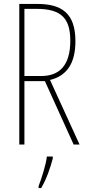

<svg xmlns="http://www.w3.org/2000/svg" viewBox="-20 -734 444 975"><path d="M169 -714H78V0H104V-322H208L354 0H384L234 -328C320 -349 363 -413 363 -525C363 -668 292 -714 169 -714ZM166 -689C290 -689 337 -642 337 -527C337 -398 278 -348 190 -348H104V-689ZM248 71V61H218C214 101 190 175 176 211V221H189C216 176 236 117 248 71Z"/></svg>

Font: Noto Sans Arabic ExtCond Thin
Style: Regular
Weight: 100
Width: 2
Designer: Monotype Design Team, Nadine Chahine, Nizar Qandah and Khaled Hosny
Foundry: Monotype Imaging Inc.
Version: Version 2.012